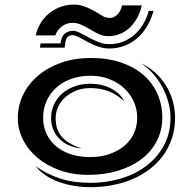

<svg xmlns="http://www.w3.org/2000/svg" viewBox="-20 -734 826 822"><path d="M132.8 -582.5Q140.6 -615.7 157.5 -640.6Q174.3 -665.5 196.5 -681.9Q218.8 -698.2 244.4 -706.3Q270 -714.4 295.9 -714.4Q306.2 -714.4 316.2 -712.9Q326.2 -711.4 337.4 -707.8Q348.6 -704.1 362.5 -697.5Q376.5 -690.9 394.5 -680.7Q412.1 -668.9 424.1 -663.1Q436 -657.2 451.2 -657.2Q467.8 -657.2 481.9 -670.9Q496.1 -684.6 502.9 -710.9H586.9Q579.6 -677.7 564.7 -652.8Q549.8 -627.9 530.8 -611.6Q511.7 -595.2 489.5 -587.2Q467.3 -579.1 445.3 -579.1Q437 -579.1 429 -580.3Q420.9 -581.5 411.9 -584.7Q402.8 -587.9 391.4 -593.8Q379.9 -599.6 365.2 -608.9Q350.1 -617.2 339.6 -622.6Q329.1 -627.9 320.8 -630.9Q312.5 -633.8 305.4 -635Q298.3 -636.2 289.6 -636.2Q265.6 -636.2 245.8 -621.8Q226.1 -607.4 216.8 -582.5ZM153.8 -548.3H239.3Q242.7 -578.6 257.6 -590.3Q272.5 -602.1 293 -602.1Q304.2 -602.1 319.1 -595Q334 -587.9 347.2 -580.6Q368.2 -568.8 383.1 -562Q397.9 -555.2 409.2 -551.3Q420.4 -547.4 429.4 -546.1Q438.5 -544.9 448.2 -544.9Q477.5 -544.9 504.2 -554.7Q530.8 -564.5 552.7 -582.8Q574.7 -601.1 591.3 -627.7Q607.9 -654.3 616.7 -687.5H637.2Q626.5 -648.4 607.7 -618.4Q588.9 -588.4 564.2 -567.9Q539.6 -547.4 510 -536.9Q480.5 -526.4 448.2 -526.4Q437.5 -526.4 426.3 -528.1Q415 -529.8 401.9 -533.9Q388.7 -538.1 372.8 -545.7Q356.9 -553.2 336.4 -564.9Q318.8 -574.7 308.8 -579.1Q298.8 -583.5 292 -583.5Q284.2 -583.5 278.1 -581.5Q272 -579.6 267.6 -573.7Q263.2 -567.9 260.7 -557.4Q258.3 -546.9 257.3 -529.8H150.9ZM56.2 -228Q56.2 -281.2 79.1 -328.4Q102.1 -375.5 143.3 -410.4Q184.6 -445.3 242.2 -465.6Q299.8 -485.8 368.7 -485.8Q440.9 -485.8 497.8 -466.6Q554.7 -447.3 594 -413.1Q633.3 -378.9 654.1 -332Q674.8 -285.2 674.8 -230Q674.8 -176.8 652.1 -131.8Q629.4 -86.9 587.6 -54.4Q545.9 -22 487.5 -3.7Q429.2 14.6 357.4 14.6Q289.6 14.6 234.1 -5.6Q178.7 -25.9 139.2 -59.6Q99.6 -93.3 77.9 -137Q56.2 -180.7 56.2 -228ZM132.8 -22.5Q180.2 11.7 237.5 30.3Q294.9 48.8 367.2 48.8Q434.6 48.8 496.6 30.5Q558.6 12.2 606 -23.4Q653.3 -59.1 681.6 -111.1Q710 -163.1 710 -230Q710 -262.7 700.9 -296.1Q691.9 -329.6 675.5 -360.4Q659.2 -391.1 635.7 -417.7Q612.3 -444.3 583.5 -462.9Q616.2 -448.2 643.3 -424.3Q670.4 -400.4 689.5 -369.9Q708.5 -339.4 719 -303.7Q729.5 -268.1 729.5 -230Q729.5 -182.1 715.8 -141.4Q702.1 -100.6 678 -67.6Q653.8 -34.7 620.4 -9.3Q586.9 16.1 546.9 33Q506.8 49.8 461.7 58.6Q416.5 67.4 369.6 67.4Q330.6 67.4 294.9 61.3Q259.3 55.2 228.8 43.7Q198.2 32.2 173.8 15.6Q149.4 -1 132.8 -22.5ZM164.6 -230Q164.6 -192.4 179 -161.4Q193.4 -130.4 219.7 -108.2Q246.1 -85.9 283 -73.7Q319.8 -61.5 364.7 -61.5Q410.2 -61.5 447.3 -74Q484.4 -86.4 511.2 -108.6Q538.1 -130.9 552.7 -161.9Q567.4 -192.9 567.4 -230Q567.4 -266.6 552.7 -299.1Q538.1 -331.5 511.7 -356.2Q485.4 -380.9 448.5 -395.3Q411.6 -409.7 367.2 -409.7Q320.8 -409.7 283.4 -395.8Q246.1 -381.8 219.7 -357.7Q193.4 -333.5 179 -300.8Q164.6 -268.1 164.6 -230ZM198.7 -228Q198.7 -258.8 210.9 -285.9Q223.1 -313 245.4 -332.8Q267.6 -352.5 298.6 -364Q329.6 -375.5 367.2 -375.5Q391.1 -375.5 413.6 -370.4Q436 -365.2 455.1 -355.5Q474.1 -345.7 488.8 -331.8Q503.4 -317.9 512.2 -300.3Q480 -329.6 445.1 -343.3Q410.2 -356.9 366.2 -356.9Q334.5 -356.9 307.6 -346.7Q280.8 -336.4 260.7 -318.8Q240.7 -301.3 229.5 -277.8Q218.3 -254.4 218.3 -228Q218.3 -206.1 223.6 -187Q229 -168 241.9 -151.6Q254.9 -135.3 276.4 -122.1Q297.9 -108.9 330.1 -98.6Q300.8 -100.6 276.6 -111.1Q252.4 -121.6 235.1 -138.7Q217.8 -155.8 208.3 -178.7Q198.7 -201.7 198.7 -228Z"/></svg>

Font: Vast Shadow
Style: Regular
Weight: 400
Designer: Nicole Fally
Foundry: Nicole Fally
Version: Version 1.002